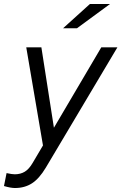

<svg xmlns="http://www.w3.org/2000/svg" viewBox="-64 -726 610 965"><path d="M11 219Q-10 219 -44 209L-31 144Q-17 147 -7 148.5Q3 150 10 150Q39 150 60.5 137Q82 124 100 93L152 5L68 -488H144L207 -84L445 -488H526L166 117Q133 172 96.5 195.5Q60 219 11 219ZM253 -584 388 -706H489L323 -584Z"/></svg>

Font: Red Hat Text VF
Style: Italic
Weight: 400
Italic angle: -12°
Designer: Pentagram, MCKL
Foundry: Pentagram, MCKL
Version: Version 1.023